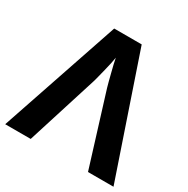

<svg xmlns="http://www.w3.org/2000/svg" viewBox="-162 -856 975 998"><g transform="rotate(30 325.0 -357.0)"><path d="M0 0 242 -714H407L650 0H497L364 -429Q361 -439 355.5 -460Q350 -481 344 -505Q338 -529 332.5 -551.5Q327 -574 325 -587Q323 -572 318 -549Q313 -526 307 -502.5Q301 -479 296 -458.5Q291 -438 288 -428L153 0Z"/></g></svg>

Font: BC Sans
Style: Bold
Weight: 700
Designer: Monotype Design Team
Province of B.C.
Foundry: Monotype Imaging Inc.
Version: Version 2.000;GOOG;noto-source:20170915:90ef993387c0